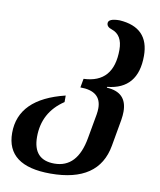

<svg xmlns="http://www.w3.org/2000/svg" viewBox="-83 -549 718 863"><g transform="rotate(10 276.5 -117.0)"><path d="M205.6 249Q4.9 249 4.9 98.6Q4.9 -57.6 212.9 -108.4V-78.6Q118.2 -15.6 118.2 96.7Q118.2 201.7 215.3 201.7Q320.3 201.7 344.7 62.5L364.7 -49.3Q367.2 -64.5 367.2 -77.6Q367.2 -155.8 271.5 -155.8L278.8 -196.3Q415 -201.2 415 -352.5Q415 -420.4 365.2 -437Q341.8 -444.3 341.8 -461.4Q341.8 -483.4 393.1 -483.4Q528.3 -474.6 528.3 -344.7Q528.3 -192.9 389.6 -179.2L388.7 -175.3Q481.4 -170.9 481.4 -82Q481.4 -64.9 478 -43.9L456.5 77.6Q426.3 249 205.6 249Z"/></g></svg>

Font: Kelvinch
Style: Bold Italic
Weight: 700
Italic angle: -10°
Designer: Paul James Miller
Foundry: High-Logic / Made with FontCreator
Version: Version 3.30 September 23, 2016